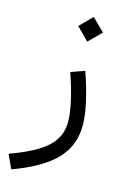

<svg xmlns="http://www.w3.org/2000/svg" viewBox="-220 -642 635 965"><g transform="rotate(15 98.0 -159.5)"><path d="M100.6 -285.2 172.4 -310.5Q199.7 -230.5 215.3 -162.6Q231 -94.7 231 -41Q231 63.5 161.6 136.2Q92.3 209 -59.1 264.2L-92.3 191.9Q37.6 145.5 96.4 92.5Q155.3 39.6 155.3 -38.6Q155.3 -83.5 140.6 -148.2Q126 -212.9 100.6 -285.2ZM79.6 -519 143.6 -583 208 -519 143.6 -454.6Z"/></g></svg>

Font: Estedad-FD Regular
Style: FD-Regular
Weight: 400
Designer: Amin Abedi
Version: Version 7.3